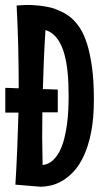

<svg xmlns="http://www.w3.org/2000/svg" viewBox="-20 -726 412 761"><path d="M352.1 -332Q352.1 -256.3 341.1 -201.4Q330.1 -146.5 312 -107.9Q293.9 -69.3 271.2 -45.4Q248.5 -21.5 225.1 -8.3Q201.7 4.9 179.7 9.5Q157.7 14.2 141.1 14.2L41 5.9Q45.4 -64.9 48.3 -136.2Q51.3 -207.5 53.2 -279.8H1V-377.9L54.2 -376Q54.2 -459 52.2 -540.8Q50.3 -622.6 45.9 -704.1Q81.5 -707.5 109.6 -705.8Q137.7 -704.1 157.7 -700.7Q181.2 -696.8 198.2 -690.9Q212.4 -685.1 229.2 -677Q246.1 -668.9 263.2 -654.3Q280.3 -639.6 296.4 -615.5Q312.5 -591.3 324.7 -553.2Q336.9 -515.1 344.5 -460.9Q352.1 -406.7 352.1 -332ZM209 -280.8H147.9Q147 -229 147.2 -177.7Q147.5 -126.5 148.9 -71.8Q171.9 -74.7 188.2 -89.4Q204.6 -104 216.1 -126.2Q227.5 -148.4 234.6 -176.3Q241.7 -204.1 245.6 -233.6Q249.5 -263.2 250.7 -292Q252 -320.8 252 -345.2Q252 -369.1 251 -396.2Q250 -423.3 246.8 -450.2Q243.7 -477.1 237.5 -502.4Q231.4 -527.8 221.2 -549.1Q210.9 -570.3 196 -585.4Q181.2 -600.6 160.2 -606.9Q156.2 -544.9 153.8 -487.3Q151.4 -429.7 149.9 -373L209 -371.1Z"/></svg>

Font: Mouse Memoirs
Style: Regular
Weight: 400
Version: Version 1.000